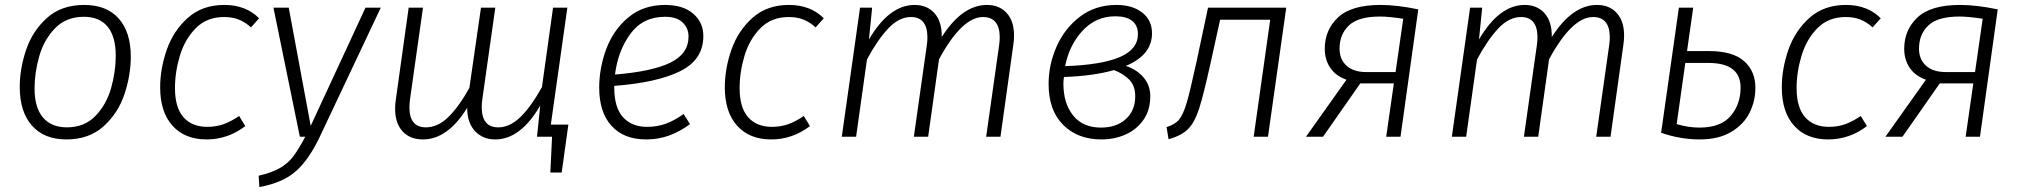

<svg xmlns="http://www.w3.org/2000/svg" viewBox="-20 -554 8184 778"><path d="M60 -201Q60 -276 86 -352.5Q112 -429 170.5 -481.5Q229 -534 321 -534Q412 -534 461 -479Q510 -424 510 -324Q510 -250 484.5 -173Q459 -96 400 -42.5Q341 11 249 11Q159 11 109.5 -45Q60 -101 60 -201ZM449 -328Q449 -406 416 -446Q383 -486 320 -486Q248 -486 203 -439.5Q158 -393 139 -326Q120 -259 120 -196Q120 -118 154 -78Q188 -38 251 -38Q322 -38 366.5 -84Q411 -130 430 -196.5Q449 -263 449 -328Z M1030 -480 997 -443Q974 -464 948 -474.5Q922 -485 888 -485Q818 -485 773.5 -440Q729 -395 709 -328.5Q689 -262 689 -197Q689 -118 723.5 -79Q758 -40 820 -40Q856 -40 886.5 -51Q917 -62 949 -84L974 -43Q903 11 817 11Q729 11 679 -44.5Q629 -100 629 -200Q629 -276 656 -353Q683 -430 741.5 -482Q800 -534 889 -534Q976 -534 1030 -480Z M1274 4Q1231 94 1178 140.5Q1125 187 1031 204L1028 158Q1081 146 1114 127Q1147 108 1168.5 79.5Q1190 51 1217 0H1195L1088 -523H1150L1239 -44L1461 -523H1523Z M2283 -49 2256 145H2210L2217 0H2156L2169 -126Q2089 11 1987 11Q1936 11 1904.5 -23Q1873 -57 1873 -117Q1794 11 1694 11Q1641 11 1611 -22Q1581 -55 1581 -114Q1581 -132 1584 -151L1636 -523H1694L1642 -156Q1639 -135 1639 -119Q1639 -38 1706 -38Q1754 -38 1797 -80Q1840 -122 1882 -198L1929 -523H1987L1935 -156Q1932 -137 1932 -120Q1932 -38 1999 -38Q2046 -38 2089 -80Q2132 -122 2176 -201L2221 -523H2279L2212 -49Z M2469 -206V-200Q2469 -118 2504.5 -79Q2540 -40 2602 -40Q2643 -40 2677.5 -52.5Q2712 -65 2750 -92L2776 -51Q2734 -20 2690.5 -4.5Q2647 11 2598 11Q2508 11 2458 -44Q2408 -99 2408 -199Q2408 -278 2436.5 -355Q2465 -432 2525.5 -483Q2586 -534 2675 -534Q2748 -534 2789 -498.5Q2830 -463 2830 -408Q2830 -312 2736 -265.5Q2642 -219 2469 -206ZM2472 -252Q2622 -264 2696 -300Q2770 -336 2770 -406Q2770 -440 2746 -463Q2722 -486 2675 -486Q2585 -486 2534.5 -417Q2484 -348 2472 -252Z M3318 -480 3285 -443Q3262 -464 3236 -474.5Q3210 -485 3176 -485Q3106 -485 3061.5 -440Q3017 -395 2997 -328.5Q2977 -262 2977 -197Q2977 -118 3011.5 -79Q3046 -40 3108 -40Q3144 -40 3174.5 -51Q3205 -62 3237 -84L3262 -43Q3191 11 3105 11Q3017 11 2967 -44.5Q2917 -100 2917 -200Q2917 -276 2944 -353Q2971 -430 3029.5 -482Q3088 -534 3177 -534Q3264 -534 3318 -480Z M4089 -410Q4089 -392 4086 -372L4034 0H3976L4028 -367Q4031 -387 4031 -402Q4031 -485 3963 -485Q3878 -485 3785 -314L3741 0H3683L3735 -367Q3738 -387 3738 -402Q3738 -485 3671 -485Q3623 -485 3579.5 -439Q3536 -393 3493 -313L3449 0H3391L3465 -523H3514L3501 -394Q3583 -534 3686 -534Q3737 -534 3767 -500Q3797 -466 3796 -404Q3879 -534 3979 -534Q4030 -534 4059.5 -501Q4089 -468 4089 -410Z M4648 -419Q4648 -331 4542 -287Q4587 -272 4614 -240Q4641 -208 4641 -164Q4641 -108 4613.5 -68.5Q4586 -29 4541 -9Q4496 11 4443 11Q4347 11 4288 -48Q4229 -107 4229 -214Q4229 -291 4261 -364.5Q4293 -438 4355.5 -486Q4418 -534 4504 -534Q4569 -534 4608.5 -503Q4648 -472 4648 -419ZM4296 -286Q4443 -291 4517 -322.5Q4591 -354 4591 -416Q4591 -451 4567.5 -469.5Q4544 -488 4500 -488Q4421 -488 4367 -430Q4313 -372 4296 -286ZM4291 -242Q4289 -224 4289 -215Q4289 -135 4328.5 -86Q4368 -37 4441 -37Q4504 -37 4542 -71.5Q4580 -106 4580 -164Q4580 -206 4556.5 -230.5Q4533 -255 4494 -270Q4410 -246 4291 -242Z M5118 0H5060L5127 -474H4924L4885 -297Q4857 -170 4839 -114Q4821 -58 4794 -31Q4767 -4 4715 10L4707 -39Q4741 -49 4758 -70Q4775 -91 4789 -139Q4803 -187 4828 -302L4875 -523H5192Z M5727 -516 5655 0H5597L5628 -216H5492L5341 0H5272L5436 -231Q5393 -246 5370.5 -279Q5348 -312 5348 -356Q5348 -433 5402 -483.5Q5456 -534 5574 -534Q5641 -534 5727 -516ZM5408 -357Q5408 -313 5436.5 -287.5Q5465 -262 5517 -262H5635L5666 -478Q5607 -487 5572 -487Q5484 -487 5446 -451Q5408 -415 5408 -357Z M6561 -410Q6561 -392 6558 -372L6506 0H6448L6500 -367Q6503 -387 6503 -402Q6503 -485 6435 -485Q6350 -485 6257 -314L6213 0H6155L6207 -367Q6210 -387 6210 -402Q6210 -485 6143 -485Q6095 -485 6051.5 -439Q6008 -393 5965 -313L5921 0H5863L5937 -523H5986L5973 -394Q6055 -534 6158 -534Q6209 -534 6239 -500Q6269 -466 6268 -404Q6351 -534 6451 -534Q6502 -534 6531.5 -501Q6561 -468 6561 -410Z M7093 -198Q7093 -145 7069.5 -97.5Q7046 -50 6995 -19.5Q6944 11 6867 11Q6789 11 6711 -16L6783 -523H6841L6816 -347H6906Q7001 -347 7047 -306.5Q7093 -266 7093 -198ZM7033 -199Q7033 -299 6902 -299H6809L6774 -51Q6822 -37 6866 -37Q6953 -37 6993 -84.5Q7033 -132 7033 -199Z M7601 -480 7568 -443Q7545 -464 7519 -474.5Q7493 -485 7459 -485Q7389 -485 7344.5 -440Q7300 -395 7280 -328.5Q7260 -262 7260 -197Q7260 -118 7294.5 -79Q7329 -40 7391 -40Q7427 -40 7457.5 -51Q7488 -62 7520 -84L7545 -43Q7474 11 7388 11Q7300 11 7250 -44.5Q7200 -100 7200 -200Q7200 -276 7227 -353Q7254 -430 7312.5 -482Q7371 -534 7460 -534Q7547 -534 7601 -480Z M8075 -516 8003 0H7945L7976 -216H7840L7689 0H7620L7784 -231Q7741 -246 7718.5 -279Q7696 -312 7696 -356Q7696 -433 7750 -483.5Q7804 -534 7922 -534Q7989 -534 8075 -516ZM7756 -357Q7756 -313 7784.5 -287.5Q7813 -262 7865 -262H7983L8014 -478Q7955 -487 7920 -487Q7832 -487 7794 -451Q7756 -415 7756 -357Z"/></svg>

Font: FiraGO Light
Style: Italic
Weight: 300
Italic angle: -8°
Designer: bBox Type GmbH
Foundry: bBox Type GmbH
Version: Version 1.001